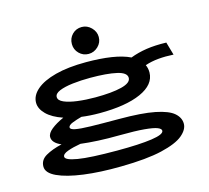

<svg xmlns="http://www.w3.org/2000/svg" viewBox="-119 -826 1237 1138"><g transform="rotate(-15 500.0 -257.5)"><path d="M446 -166Q388 -166 336 -173Q306 -165 279 -154.5Q252 -144 252 -130Q252 -118 281.5 -112Q311 -106 376 -104.5Q441 -103 548 -103Q688 -103 767.5 -87Q847 -71 879.5 -42.5Q912 -14 912 23Q912 59 872 92.5Q832 126 739 148Q646 170 488 172Q359 174 258.5 160.5Q158 147 100 120Q42 93 42 54Q42 13 81 -9.5Q120 -32 180 -46Q126 -69 126 -105Q126 -128 155 -151.5Q184 -175 231 -196Q166 -218 132 -252Q98 -286 98 -323Q98 -367 139 -402.5Q180 -438 257.5 -458.5Q335 -479 446 -479Q533 -479 601 -468.5Q669 -458 714 -436Q761 -454 814 -462Q867 -470 936 -468L959 -388Q910 -391 866 -387Q822 -383 784 -370Q794 -349 794 -323Q793 -249 700.5 -207.5Q608 -166 446 -166ZM446 -263Q548 -263 607.5 -278Q667 -293 667 -324Q667 -356 607.5 -369.5Q548 -383 446 -383Q388 -383 337.5 -377Q287 -371 256 -358Q225 -345 225 -324Q225 -303 256 -289.5Q287 -276 337.5 -269.5Q388 -263 446 -263ZM176 29Q176 50 250 62.5Q324 75 490 75Q627 75 702.5 64Q778 53 778 30Q778 18 755.5 9Q733 0 678 -5Q623 -10 526 -9Q456 -8 396 -11Q336 -14 289 -20Q242 -12 209 0Q176 12 176 29ZM475 -522Q441 -522 417 -546Q393 -570 393 -604Q393 -639 416.5 -663Q440 -687 475 -687Q508 -687 533 -662Q558 -637 558 -604Q558 -570 533 -546Q508 -522 475 -522Z"/></g></svg>

Font: Inconsolata UltraExpanded ExtraBold
Style: Regular
Weight: 800
Width: 9
Monospace: yes
Designer: Raph Levien, Cyreal, Brenton Simpson
Foundry: Raph Levien, Cyreal, Google
Version: Version 3.001; ttfautohint (v1.8.2.53-6de2)